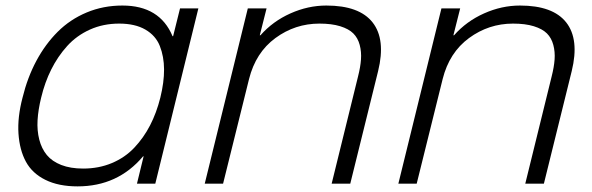

<svg xmlns="http://www.w3.org/2000/svg" viewBox="-20 -660 2127 690"><path d="M556.2 -309.1Q569.8 -364.3 569.6 -410.6Q569.3 -457 554.4 -494.6Q539.6 -532.2 502.4 -553.7Q465.3 -575.2 408.2 -575.2Q351.1 -575.2 303.2 -553.7Q255.4 -532.2 221.4 -494.6Q187.5 -457 164.3 -410.6Q141.1 -364.3 127.9 -309.1Q117.2 -265.6 115 -228.3Q112.8 -190.9 121.1 -158.4Q129.4 -126 148.2 -103Q167 -80.1 200.2 -67.1Q233.4 -54.2 278.8 -54.2Q335 -54.2 382.1 -74Q429.2 -93.8 462.6 -129.2Q496.1 -164.6 519.3 -209.5Q542.5 -254.4 556.2 -309.1ZM692.9 -629.9 538.1 0H472.2L496.1 -98.1H494.1Q403.3 9.8 258.8 9.8Q190.4 9.8 143.1 -13.7Q95.7 -37.1 73 -79.1Q50.3 -121.1 46.4 -179.9Q42.5 -238.8 61 -309.1Q78.6 -381.3 110.6 -441.2Q142.6 -501 187.3 -545.7Q231.9 -590.3 291.5 -615.2Q351.1 -640.1 419.9 -640.1Q554.2 -640.1 600.1 -529.8H602.1L627 -629.9Z M1338.9 -404.8 1238.8 0H1171.9L1266.6 -384.8Q1275.4 -419.4 1277.3 -446.5Q1279.3 -473.6 1272.7 -498.5Q1266.1 -523.4 1249.8 -539.8Q1233.4 -556.2 1202.6 -565.7Q1171.9 -575.2 1127.9 -575.2Q1040.5 -575.2 969.7 -523.2Q898.9 -471.2 875 -376L781.7 0H715.8L870.6 -629.9H938L913.6 -533.2H916Q960.4 -583.5 1023.7 -611.8Q1086.9 -640.1 1152.8 -640.1Q1271.5 -640.1 1319.1 -579.3Q1366.7 -518.6 1338.9 -404.8Z M2034.7 -404.8 1934.6 0H1867.7L1962.4 -384.8Q1971.2 -419.4 1973.1 -446.5Q1975.1 -473.6 1968.5 -498.5Q1961.9 -523.4 1945.6 -539.8Q1929.2 -556.2 1898.4 -565.7Q1867.7 -575.2 1823.7 -575.2Q1736.3 -575.2 1665.5 -523.2Q1594.7 -471.2 1570.8 -376L1477.5 0H1411.6L1566.4 -629.9H1633.8L1609.4 -533.2H1611.8Q1656.2 -583.5 1719.5 -611.8Q1782.7 -640.1 1848.6 -640.1Q1967.3 -640.1 2014.9 -579.3Q2062.5 -518.6 2034.7 -404.8Z"/></svg>

Font: Sinkin Sans 300 Light Italic
Style: Regular
Weight: 300
Italic angle: -112°
Designer: Keith Bates
Foundry: K-Type
Version: Sinkin Sans (version 1.0)  by Keith Bates   •   © 2014   www